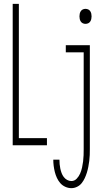

<svg xmlns="http://www.w3.org/2000/svg" viewBox="-20 -755 540 998"><path d="M46 0V-735H78V-37H224V0ZM424 -631Q417 -631 410.5 -634Q404 -637 400 -643Q396 -649 394.5 -656Q393 -663 393 -670Q393 -677 394.5 -684Q396 -691 400 -697Q404 -703 410.5 -706Q417 -709 424 -709Q432 -709 438.5 -706Q445 -703 449 -697Q453 -691 454.5 -684Q456 -677 456 -670Q456 -663 454.5 -656Q453 -649 449 -643Q445 -637 438.5 -634Q432 -631 424 -631ZM351 223Q335 223 319.5 216Q304 209 293.5 197Q283 185 276 170Q269 155 265 139Q261 123 259 107Q257 91 257 75H289Q289 87 290 98.5Q291 110 293.5 121.5Q296 133 300 144Q304 155 311 164.5Q318 174 328.5 180Q339 186 351 186Q367 186 378.5 174Q390 162 396.5 147Q403 132 406.5 116Q410 100 412 84Q414 68 414.5 52Q415 36 415 20V-483H322V-520H447V20Q447 35 446.5 50.5Q446 66 444 81.5Q442 97 439 112.5Q436 128 431.5 142.5Q427 157 420.5 171Q414 185 404.5 197Q395 209 380.5 216Q366 223 351 223Z"/></svg>

Font: Iosevka Term Curly Extralight
Style: Regular
Weight: 200
Designer: Belleve Invis
Foundry: Belleve Invis
Version: Version 32.3.0